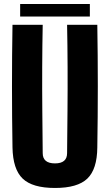

<svg xmlns="http://www.w3.org/2000/svg" viewBox="-20 -923 545 953"><path d="M253 10Q141 10 92.5 -36.5Q44 -83 42 -191Q37 -496 42 -800H192Q190 -700 189.5 -590.5Q189 -481 190 -372.5Q191 -264 192 -163Q192 -112 253 -112Q313 -112 313 -163Q314 -264 315 -372.5Q316 -481 315.5 -590.5Q315 -700 313 -800H463Q468 -496 463 -191Q462 -83 413.5 -36.5Q365 10 253 10ZM80 -841V-903H426V-841Z"/></svg>

Font: Big Shoulders Display Black
Style: Regular
Weight: 900
Designer: Patric King
Foundry: XO Type Co
Version: Version 1.000; ttfautohint (v1.8.2)